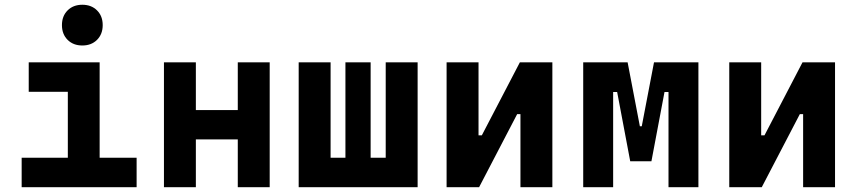

<svg xmlns="http://www.w3.org/2000/svg" viewBox="-20 -776 3556 796"><path d="M261.2 0V-488.3H393.1V0ZM69.8 0V-122.1H271V0ZM383.3 0V-122.1H546.4V0ZM99.1 -395.5V-517.6H393.1V-395.5ZM321.3 -587.4Q283.7 -587.4 260.3 -610.8Q236.8 -634.3 236.8 -671.9Q236.8 -709.5 260.3 -732.9Q283.7 -756.3 321.3 -756.3Q358.9 -756.3 382.3 -732.9Q405.8 -709.5 405.8 -671.9Q405.8 -634.3 382.3 -610.8Q358.9 -587.4 321.3 -587.4Z M965.8 0V-517.6H1098.1V0ZM659.7 0V-517.6H792V0ZM747.1 -198.2V-319.8H1013.2V-198.2Z M1579.1 0V-517.6H1711.4V0ZM1238.8 0V-122.1H1693.4V0ZM1218.3 0V-517.6H1350.6V0ZM1412.1 0V-517.6H1516.6V0Z M1928.7 0V-214.8H1977.5L2135.3 -517.6H2169.4V-302.7H2124L1966.3 0ZM1831.5 0V-517.6H1963.9V0ZM2137.7 0V-517.6H2270V0Z M2628.4 -107.4 2634.8 -252.4H2640.6L2691.4 -517.6H2767.1V-394.5H2734.9L2680.7 -107.4ZM2397.9 0V-517.6H2522V0ZM2592.8 -107.4 2538.6 -394.5H2506.3V-517.6H2582L2632.8 -252.4H2636.7L2642.6 -107.4ZM2751.5 0V-517.6H2875.5V0Z M3100.6 0V-214.8H3149.4L3307.1 -517.6H3341.3V-302.7H3295.9L3138.2 0ZM3003.4 0V-517.6H3135.7V0ZM3309.6 0V-517.6H3441.9V0Z"/></svg>

Font: Cascadia Code
Style: Regular
Weight: 400
Monospace: yes
Designer: Aaron Bell
Foundry: Saja Typeworks
Version: Version 2106.017